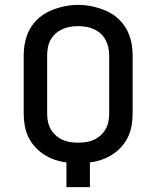

<svg xmlns="http://www.w3.org/2000/svg" viewBox="-20 -766 640 786"><path d="M252 0V-101Q228 -104 204.5 -112Q181 -120 160 -133.5Q139 -147 122.5 -165.5Q106 -184 95.5 -206.5Q85 -229 81 -253.5Q77 -278 77 -302V-539Q77 -567 83 -595.5Q89 -624 103.5 -649Q118 -674 140 -693Q162 -712 188.5 -723Q215 -734 243 -740Q271 -746 300 -746Q329 -746 357 -740Q385 -734 411.5 -723Q438 -712 460 -693Q482 -674 496.5 -649Q511 -624 517 -595.5Q523 -567 523 -539V-302Q523 -278 519 -253.5Q515 -229 504.5 -206.5Q494 -184 477.5 -165.5Q461 -147 440 -133.5Q419 -120 395.5 -112Q372 -104 348 -101V0ZM300 -182Q317 -182 333.5 -184.5Q350 -187 365 -194Q380 -201 392.5 -212.5Q405 -224 413 -238.5Q421 -253 424 -269.5Q427 -286 427 -302V-539Q427 -555 423.5 -571.5Q420 -588 412 -603Q404 -618 391.5 -629Q379 -640 363.5 -647Q348 -654 331.5 -656.5Q315 -659 298 -659Q282 -659 265.5 -656Q249 -653 234 -646Q219 -639 207 -628Q195 -617 187 -602.5Q179 -588 176 -571.5Q173 -555 173 -539V-302Q173 -286 176 -269.5Q179 -253 187 -238.5Q195 -224 207.5 -212.5Q220 -201 235 -194Q250 -187 266.5 -184.5Q283 -182 300 -182Z"/></svg>

Font: Iosevka Curly Medium Extended
Style: Regular
Weight: 500
Width: 7
Monospace: yes
Designer: Belleve Invis
Foundry: Belleve Invis
Version: Version 11.1.0; ttfautohint (v1.8.3)